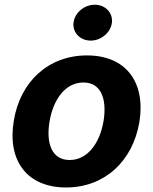

<svg xmlns="http://www.w3.org/2000/svg" viewBox="-20 -789 654 819"><path d="M262.1 10.7C426.1 10.7 546.5 -101.6 574.6 -268.5C601.9 -438.2 517.4 -552.6 351.2 -552.6C186.1 -552.6 65.7 -440.7 38.7 -273.1C10.7 -103.7 95.2 10.7 262.1 10.7ZM191.1 -269.2C206.7 -365.4 259.2 -437.1 335.9 -437.1C410.5 -437.1 436.8 -367.9 421.9 -273.8C405.9 -177.6 353.3 -106.5 277 -106.5C202.1 -106.5 175.8 -175.4 191.1 -269.2ZM293.7 -692.5C288.4 -650.6 321.7 -615.8 366.8 -615.8C411.9 -615.8 452.4 -650.6 457.4 -692.5C462 -734.7 429.3 -768.8 384.2 -768.8C339.5 -768.8 298.7 -734.7 293.7 -692.5Z"/></svg>

Font: Margiela Sans
Style: Bold Italic
Weight: 700
Italic angle: -9.39999°
Designer: Stefan Endress, Andreas Faust
Version: Version 1.100;FEAKit 1.0